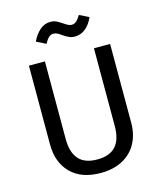

<svg xmlns="http://www.w3.org/2000/svg" viewBox="-131 -995 924 1101"><g transform="rotate(-15 331.0 -444.0)"><path d="M572 -221Q572 -152 543.5 -99.5Q515 -47 460.5 -17.5Q406 12 330 12Q215 12 152.5 -51.5Q90 -115 90 -221V-689H185V-228Q185 -148 221 -108Q257 -68 330 -68Q404 -68 440 -107.5Q476 -147 476 -228V-689H572ZM320 -809Q305 -820 294.5 -825Q284 -830 273 -830Q257 -830 245 -819Q233 -808 220 -784L164 -812Q183 -852 210.5 -876Q238 -900 273 -900Q294 -900 309 -892.5Q324 -885 343 -872Q346 -870 355.5 -864Q365 -858 373 -855Q381 -852 389 -852Q404 -852 416 -862.5Q428 -873 442 -896L498 -868Q479 -826 451 -804Q423 -782 389 -782Q370 -782 354.5 -789Q339 -796 320 -809Z"/></g></svg>

Font: FiraGO
Style: Regular
Weight: 400
Designer: bBox Type
Foundry: bBox Type GmbH
Version: Version 1.001;April 20, 2020;FontCreator 12.0.0.2555 64-bit